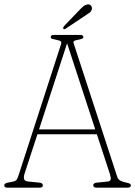

<svg xmlns="http://www.w3.org/2000/svg" viewBox="-24 -860 620 880"><path d="M172.5 -10.5Q172.5 0 158.5 0H9Q-4.5 0 -4.5 -10.5Q-4.5 -20 12.5 -23L35 -27.5Q49 -30 53.8 -38.8Q58.5 -47.5 64.5 -67L254.5 -653.5Q259 -666.5 255 -670.2Q251 -674 236.5 -677Q223 -679.5 215.8 -681.8Q208.5 -684 208.5 -689.5Q208.5 -700 222.5 -700H343.5Q358 -700 358 -689.5Q358 -684.5 351 -682Q344 -679.5 330.5 -677Q319 -675 315 -672Q311 -669 314.5 -658.5L513.5 -49Q517.5 -37.5 527.2 -32.2Q537 -27 555 -23Q576 -19.5 576 -10.5Q576 0 561.5 0H417.5Q403.5 0 403.5 -10.5Q403.5 -22 421 -23L469.5 -28Q481.5 -29 483.2 -37.2Q485 -45.5 479.5 -63L420 -244.5H147.5L89.5 -67Q83 -47.5 86.8 -38.2Q90.5 -29 106.5 -28L155.5 -23Q172.5 -22 172.5 -10.5ZM155 -267H412.5L283.5 -661.5ZM346.5 -820.5Q358.5 -833 368 -837Q377.5 -841 384.5 -839.5Q391.5 -838 395.2 -830.8Q399 -823.5 396.5 -816Q393.5 -806.5 387 -802.2Q380.5 -798 371 -791.5L275.5 -727.5Q270.5 -724 266.5 -728.5Q264.5 -731 266 -734.5Q267.5 -738 269.5 -740.5Z"/></svg>

Font: Fraunces 144pt S100 Thin
Style: Regular
Weight: 100
Version: Version 1.000; ttfautohint (v1.8.3)